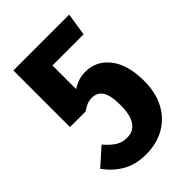

<svg xmlns="http://www.w3.org/2000/svg" viewBox="-207 -764 868 868"><g transform="rotate(-45 227.5 -329.5)"><path d="M385 -567H186V-416Q209 -430 228.5 -436Q248 -442 271 -442Q341 -442 385.5 -385Q430 -328 430 -223Q430 -152 402 -97.5Q374 -43 322 -13Q270 17 201 17Q137 17 90.5 -9Q44 -35 8 -84L90 -157Q116 -127 139.5 -112Q163 -97 194 -97Q234 -97 255.5 -128Q277 -159 277 -222Q277 -286 259.5 -312Q242 -338 209 -338Q192 -338 177.5 -332.5Q163 -327 145 -314H45V-676H402Z"/></g></svg>

Font: Fira Sans Extra Condensed
Style: Bold
Weight: 700
Width: 1
Designer: Carrois Corporate & Edenspiekermann AG
Foundry: Carrois Corporate GbR & Edenspiekermann AG
Version: Version 4.203